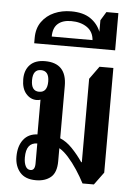

<svg xmlns="http://www.w3.org/2000/svg" viewBox="-57 -856 645 910"><g transform="rotate(5 266.0 -401.5)"><path d="M148 10Q97 10 72 -19.5Q47 -49 47 -94Q47 -144 70.5 -174.5Q94 -205 137 -207V-372Q129 -369 119 -369Q89 -369 68 -393.5Q47 -418 47 -462Q47 -505 71.5 -530.5Q96 -556 143 -556Q246 -556 246 -447V-198Q276 -186 303.5 -157.5Q331 -129 355 -94H358V-491L402 -552H468V-54L424 6H370Q354 -25 333 -57Q312 -89 289.5 -114Q267 -139 246 -151V-89Q246 -35 219 -12.5Q192 10 148 10ZM127 -409Q166 -409 166 -461Q166 -512 127 -512Q89 -512 89 -461Q89 -409 127 -409ZM119 -36Q140 -36 140 -69V-164Q87 -164 87 -93Q87 -68 95 -52Q103 -36 119 -36Z M84 -636V-661Q84 -707 106.5 -738.5Q129 -770 165.5 -786Q202 -802 246 -802Q303 -802 337.5 -778.5Q372 -755 387 -717V-772L412 -813H469V-636ZM164 -675H358Q355 -715 325 -735.5Q295 -756 250 -756Q209 -756 186.5 -736Q164 -716 164 -675Z"/></g></svg>

Font: Noto Serif Thai ExtraCondensed SemiBold
Style: Regular
Weight: 600
Width: 2
Designer: Monotype Design Team
Foundry: Monotype Imaging Inc.
Version: Version 2.001; ttfautohint (v1.8.4.7-5d5b)